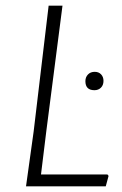

<svg xmlns="http://www.w3.org/2000/svg" viewBox="-20 -659 431 679"><path d="M360 -42 364 -37 354 0H72L99 -194L152 -639H201L144 -197L125 -42ZM315 -405Q329 -405 337.5 -396Q346 -387 346 -373Q346 -358 337 -349Q328 -340 314 -340Q282 -340 282 -372Q282 -386 291 -395.5Q300 -405 315 -405Z"/></svg>

Font: Alegreya Sans SC Light
Style: Italic
Weight: 300
Italic angle: -7°
Designer: Juan Pablo del Peral
Foundry: Huerta Tipografica
Version: Version 2.007